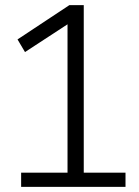

<svg xmlns="http://www.w3.org/2000/svg" viewBox="-20 -725 538 745"><path d="M62 0V-55H242V-657L270 -649L77 -523L48 -572L249 -705H305V-55H467V0Z"/></svg>

Font: Nunito Sans 7pt Condensed Light
Style: Regular
Weight: 300
Width: 3
Designer: Vernon Adams
Foundry: Vernon Adams
Version: Version 3.101;gftools[0.9.27]